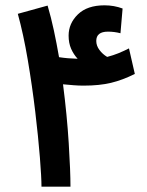

<svg xmlns="http://www.w3.org/2000/svg" viewBox="-20 -702 552 722"><path d="M294 -380Q354 -380 397.5 -390.5Q441 -401 487 -424L465 -520Q443 -509 424.5 -501.5Q406 -494 383 -488Q366 -498 354 -514Q342 -530 342 -548Q342 -583 386 -583Q410 -583 433 -577L441 -670Q409 -682 373 -682Q308 -682 273 -648Q238 -614 238 -568Q238 -540 247.5 -518.5Q257 -497 272 -481Q234 -482 202 -487Q193 -539 182.5 -588Q172 -637 159 -681L47 -650Q68 -574 84.5 -476.5Q101 -379 112.5 -282.5Q124 -186 130 -110Q136 -34 136 0H245Q245 -58 238.5 -163Q232 -268 217 -385Q238 -383 257 -381.5Q276 -380 294 -380Z"/></svg>

Font: Noto Sans Arabic UI SemiCondensed Semi
Style: Regular
Weight: 600
Width: 4
Designer: Nadine Chahine - Monotype Design Team
Foundry: Monotype Imaging Inc.
Version: Version 1.900